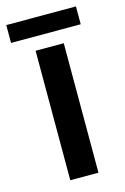

<svg xmlns="http://www.w3.org/2000/svg" viewBox="-115 -695 486 744"><g transform="rotate(-15 128.0 -322.5)"><path d="M185 0H72V-519.5H185ZM267.5 -573.5H-12V-645H267.5Z"/></g></svg>

Font: Acari Sans
Style: Bold
Weight: 700
Designer: Alfredo Marco Pradil and Stefan Peev (font) & Cristiano Sobral (main changes)
Foundry: Alfredo Marco Pradil and Stefan Peev (font) & Cristiano Sobral (main changes)
Version: Version 1.063; ttfautohint (v1.8.3)